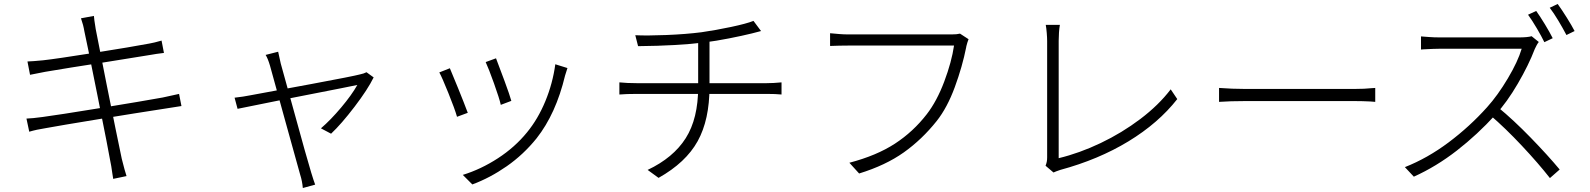

<svg xmlns="http://www.w3.org/2000/svg" viewBox="-20 -861 7990 965"><path d="M387 -769 452 -781Q454 -757 458 -735Q460 -725 461 -715Q465 -691 516 -436Q567 -181 592 -63Q608 1 616 24L549 38L545 13Q539 -31 534 -53Q528 -91 469.5 -383Q411 -675 404 -704Q399 -735 387 -769ZM197 -558Q261 -565 453.5 -595.5Q646 -626 730 -642Q754 -646 792 -657L804 -595Q791 -593 785 -592.5Q779 -592 766 -590Q758 -588 742 -586L506 -548Q416 -534 337 -521.5Q258 -509 207 -500Q169 -493 131 -485L118 -552Q146 -553 197 -558ZM194 -273Q270 -283 484.5 -318Q699 -353 798 -371Q860 -384 880 -389L892 -328Q883 -327 809 -315Q672 -294 476 -262Q280 -230 210 -217Q164 -210 127 -199L113 -265Q143 -266 194 -273Z M1391 -542Q1421 -434 1451 -325Q1525 -55 1544 6Q1551 26 1555 41Q1560 54 1564 67L1502 84Q1499 49 1489 18Q1452 -117 1414 -252Q1343 -512 1337 -531Q1326 -568 1315 -585L1378 -601Q1385 -572 1391 -542ZM1644 -189 1593 -216Q1642 -258 1695 -321Q1748 -384 1776 -434L1692 -417Q1553 -390 1404 -360.5Q1255 -331 1174 -314L1159 -370Q1204 -375 1238 -382Q1337 -400 1546.5 -439Q1756 -478 1789 -487Q1809 -491 1822 -498L1858 -472Q1828 -411 1762 -324.5Q1696 -238 1644 -189Z M2550 -354 2497 -334Q2490 -366 2463 -441.5Q2436 -517 2421 -549L2473 -568Q2490 -524 2516 -453.5Q2542 -383 2550 -354ZM2820 -481Q2774 -289 2677 -166Q2611 -84 2527 -25.5Q2443 33 2354 66L2306 18Q2397 -10 2482.5 -65.5Q2568 -121 2629 -196Q2684 -263 2721 -352.5Q2758 -442 2771 -538L2832 -519Q2826 -500 2820 -481ZM2331 -294 2277 -274Q2266 -313 2233.5 -393.5Q2201 -474 2188 -497L2241 -518Q2253 -490 2282.5 -417.5Q2312 -345 2331 -294Z M3506 -699Q3576 -709 3654 -725.5Q3732 -742 3767 -756L3805 -705L3759 -693Q3710 -681 3644 -668Q3578 -655 3522 -648Q3389 -631 3187 -629L3173 -684Q3230 -681 3329 -685Q3428 -689 3506 -699ZM3489 -423V-659L3546 -668V-424Q3546 -259 3486.5 -151.5Q3427 -44 3290 33L3235 -7Q3364 -68 3426.5 -166.5Q3489 -265 3489 -423ZM3179 -443H3834Q3866 -443 3908 -447V-386Q3878 -389 3835 -389H3181Q3128 -389 3093 -386V-447Q3133 -443 3179 -443Z M4837 -629 4836 -623Q4817 -527 4779 -423.5Q4741 -320 4688 -253Q4614 -160 4522.5 -95Q4431 -30 4298 11L4249 -43Q4386 -79 4478 -139Q4570 -199 4638 -287Q4689 -353 4726 -451.5Q4763 -550 4775 -632H4242Q4202 -632 4152 -630V-694Q4173 -692 4197 -690Q4221 -688 4243 -688H4763Q4790 -688 4805 -692L4848 -664Q4842 -649 4837 -629Z M5243 -70V-655Q5243 -671 5241 -695.5Q5239 -720 5236 -736H5307Q5304 -719 5302.5 -697.5Q5301 -676 5301 -656V-66Q5405 -91 5512 -142Q5619 -193 5711.5 -263Q5804 -333 5864 -412L5897 -363Q5802 -242 5651.5 -150.5Q5501 -59 5309 -7Q5285 1 5275 6L5235 -28Q5239 -38 5241 -47.5Q5243 -57 5243 -70Z M6236 -414H6789Q6838 -414 6876 -418L6892 -419V-349L6867 -351Q6827 -353 6790 -353H6236Q6163 -353 6107 -349V-419Q6175 -414 6236 -414Z M7784 -669 7742 -649Q7728 -678 7704.5 -718Q7681 -758 7660 -787L7701 -806Q7721 -778 7745 -738.5Q7769 -699 7784 -669ZM7894 -705 7853 -685Q7834 -721 7811.5 -758.5Q7789 -796 7769 -822L7809 -841Q7830 -812 7855 -772Q7880 -732 7894 -705ZM7694 -615Q7663 -534 7608.5 -440.5Q7554 -347 7496 -284Q7406 -185 7302.5 -104.5Q7199 -24 7086 27L7041 -21Q7155 -66 7261 -145.5Q7367 -225 7454 -322Q7508 -382 7558.5 -467Q7609 -552 7628 -616H7215Q7191 -616 7134 -613L7122 -612V-678Q7135 -677 7161.5 -675Q7188 -673 7215 -673H7616Q7635 -673 7651.5 -674.5Q7668 -676 7678 -679L7714 -650Q7709 -644 7703.5 -634Q7698 -624 7694 -615ZM7819 -9 7770 34Q7712 -40 7629 -128.5Q7546 -217 7469 -283L7509 -322Q7587 -258 7673.5 -169Q7760 -80 7819 -9Z"/></svg>

Font: 寒蝉端黑体 Light
Style: Regular
Weight: 300
Designer: ChillDuanSans {Warren2060}; 
Source Han Sans {Ryoko NISHIZUKA 西塚涼子 (kana, bopomofo & ideographs); Paul D. Hunt (Latin, G
Foundry: ChillType&Adobe
Version: Version 1.300;Glyphs 3.3 (3306)